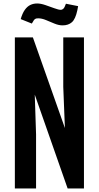

<svg xmlns="http://www.w3.org/2000/svg" viewBox="-20 -1072 562 1092"><path d="M64.5 0V-859.4H167L349.1 -343.8L339.8 -578.1V-859.4H457.5V0H364.7L177.7 -533.7L185.1 -308.1V0ZM335.9 -927.7Q314.5 -927.7 290 -937.7Q265.6 -947.8 241.7 -957.8Q217.8 -967.8 197.3 -967.8Q189.5 -967.8 186 -966.8Q178.2 -964.8 173.1 -957.8Q168 -950.7 161.1 -938L97.7 -963.4Q107.4 -996.6 121.1 -1015.9Q134.8 -1035.2 152.3 -1043.7Q169.9 -1052.2 191.4 -1052.2Q211.4 -1052.2 238 -1043.2Q264.6 -1034.2 289.1 -1025.1Q313.5 -1016.1 325.7 -1016.1H327.6Q334.5 -1017.1 340.8 -1022.9Q347.2 -1028.8 355 -1050.8L424.3 -1037.1L419.9 -1013.7Q409.2 -963.4 388.9 -945.6Q368.7 -927.7 335.9 -927.7Z"/></svg>

Font: Antonio
Style: Bold
Weight: 700
Designer: Vernon Adams
Foundry: Vernon Adams
Version: Version 1.002